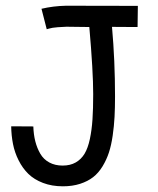

<svg xmlns="http://www.w3.org/2000/svg" viewBox="-20 -654 558 678"><path d="M202.1 3.9Q163.1 3.9 131.8 -8.1Q100.6 -20 80.1 -40Q59.6 -60.1 45.7 -87.9Q31.7 -115.7 25.9 -145.5Q20 -175.3 19.5 -208L97.7 -207.5Q98.6 -178.7 104.7 -154.8Q110.8 -130.9 122.3 -111.1Q133.8 -91.3 154.1 -80.3Q174.3 -69.3 201.2 -69.3Q228 -69.3 247.3 -80.3Q266.6 -91.3 278.6 -111.1Q290.5 -130.9 297.4 -163.3Q304.2 -195.8 306.6 -232.7Q309.1 -269.5 309.1 -321.8Q309.1 -402.3 295.4 -558.6Q282.7 -558.6 252.9 -559.1Q223.1 -559.6 214.8 -559.6Q197.3 -559.1 184.1 -557.9Q170.9 -556.6 166 -555.9Q161.1 -555.2 153.8 -553.2Q146.5 -551.3 145 -550.8L126.5 -623Q167.5 -632.8 213.9 -633.8Q248.5 -633.8 338.4 -633.5Q428.2 -633.3 466.8 -633.3L465.8 -558.6Q454.1 -558.6 420.9 -558.8Q387.7 -559.1 375.5 -559.1Q386.2 -439.5 386.2 -313.5Q386.2 -273.4 384.5 -241.2Q382.8 -209 377.9 -175Q373 -141.1 364.7 -115.7Q356.4 -90.3 342.3 -66.9Q328.1 -43.5 309.1 -28.6Q290 -13.7 262.9 -4.9Q235.8 3.9 202.1 3.9Z"/></svg>

Font: FantasqueSansM Nerd Font
Style: Regular
Weight: 400
Monospace: yes
Designer: Jany Belluz
Version: Version 1.8.0 ; ttfautohint (v1.8.2);Nerd Fonts 3.4.0